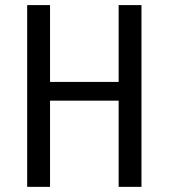

<svg xmlns="http://www.w3.org/2000/svg" viewBox="-20 -726 655 746"><path d="M441 0V-334.9H174.4V0H85.6V-706.2H174.4V-407.7H441V-706.2H529.7V0Z"/></svg>

Font: FiraCode Nerd Font
Style: Regular
Weight: 400
Designer: Carrois Corporate, Edenspiekermann AG, Nikita Prokopov
Foundry: Carrois Corporate, Edenspiekermann AG, Nikita Prokopov
Version: Version 6.002;Nerd Fonts 2.1.0